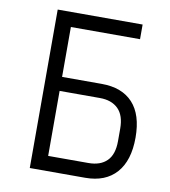

<svg xmlns="http://www.w3.org/2000/svg" viewBox="-81 -795 763 864"><g transform="rotate(10 300.0 -363.0)"><path d="M113 -725H501V-658H185V-430H366Q459 -430 508.5 -376.5Q558 -323 558 -218Q558 -113 508.2 -57Q458.5 -1 366 -1H113ZM483 -189V-246Q483 -306.5 453 -336.2Q423 -366 369 -366H185V-69H369Q423.5 -69 453.2 -98.5Q483 -128 483 -189Z"/></g></svg>

Font: JuliaMono Light
Style: Regular
Weight: 300
Monospace: yes
Designer: cormullion
Foundry: corm
Version: Version 0.054; ttfautohint (v1.8.4)